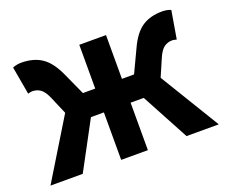

<svg xmlns="http://www.w3.org/2000/svg" viewBox="-98 -726 1036 878"><g transform="rotate(-20 419.5 -287.0)"><path d="M652 -291 829 0H672L548 -231H484V0H354V-231H291L167 0H10L187 -290L152 -372Q137 -408 119.5 -421Q102 -434 78 -434Q72 -434 58 -430L34 -566Q55 -574 76 -574Q135 -574 175 -547.5Q215 -521 245 -455L294 -347H354V-560H484V-347H543L594 -455Q624 -521 663.5 -547.5Q703 -574 762 -574Q785 -574 804 -566L781 -430Q767 -434 760 -434Q737 -434 719.5 -421Q702 -408 687 -372Z"/></g></svg>

Font: Noto Sans Korean Bold
Style: Bold
Weight: 700
Designer: Ryoko NISHIZUKA  (kana & ideographs); Paul D. Hunt (Latin, Greek & Cyrillic); Wenlong ZHANG  (bopomofo); Sandoll Communi
Foundry: Adobe Systems Incorporated
Version: Version 1.000;PS 1;hotconv 1.0.78;makeotf.lib2.5.61930